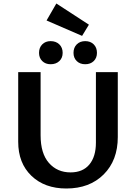

<svg xmlns="http://www.w3.org/2000/svg" viewBox="-20 -1070 777 1097"><path d="M449 -865 246 -953 302 -1050 488 -929ZM269 -703Q240 -703 221.5 -721Q203 -739 203 -768Q203 -798 221.5 -816.5Q240 -835 269 -835Q300 -835 319 -816.5Q338 -798 338 -768Q338 -739 319 -721Q300 -703 269 -703ZM400 -768Q400 -798 418.5 -816.5Q437 -835 467 -835Q497 -835 515.5 -816.5Q534 -798 534 -768Q534 -739 515.5 -721Q497 -703 467 -703Q437 -703 418.5 -721Q400 -739 400 -768ZM359 7Q235 7 159.5 -65.5Q84 -138 84 -260V-658H212V-297Q212 -193 259.5 -139Q307 -85 383 -85Q453 -85 490.5 -130Q528 -175 528 -255V-658H653V-287Q653 -154 572.5 -73.5Q492 7 359 7Z"/></svg>

Font: EauTest
Style: Bold
Weight: 700
Designer: Christian Thalmann (Catharsis Fonts)
Version: Version 0.001;PS 000.001;hotconv 1.0.88;makeotf.lib2.5.64775